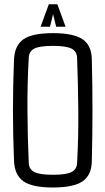

<svg xmlns="http://www.w3.org/2000/svg" viewBox="-20 -856 485 883"><path d="M223.6 6.3Q127.9 6.3 87.4 -22.5Q46.9 -51.3 44.4 -117.2Q39.6 -235.8 39.6 -348.9Q39.6 -461.9 44.4 -580.6Q46.9 -646.5 87.4 -675Q127.9 -703.6 223.6 -703.6Q318.8 -703.6 360.4 -675Q401.9 -646.5 402.3 -580.6Q405.3 -461.4 405.3 -348.6Q405.3 -235.8 402.3 -117.2Q401.9 -51.3 360.4 -22.5Q318.8 6.3 223.6 6.3ZM223.6 -52.2Q284.2 -52.2 308.6 -64.7Q333 -77.1 334.5 -105.5Q341.3 -227.5 340.1 -350.6Q338.9 -473.6 334.5 -591.8Q333 -620.6 308.1 -632.8Q283.2 -645 223.6 -645Q163.1 -645 138.4 -632.8Q113.8 -620.6 112.3 -591.8Q105.5 -473.6 106.2 -350.6Q106.9 -227.5 112.3 -105.5Q113.8 -77.1 138.4 -64.7Q163.1 -52.2 223.6 -52.2ZM210 -732.9H166.5L204.6 -836.4H243.7L281.7 -732.9H238.3L224.1 -791Z"/></svg>

Font: Agdasima
Style: Regular
Weight: 400
Width: 3
Designer: The DocRepair Project, Patric King
Foundry: Google
Version: Version 2.002